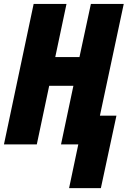

<svg xmlns="http://www.w3.org/2000/svg" viewBox="-25 -734 652 976"><path d="M326.2 222.2 373 0H285.2L348.1 -297.9H225.1L162.1 0H-4.9L146 -713.9H313L255.9 -443.8H378.9L437 -713.9H604L482.9 -146H566.9L487.8 222.2Z"/></svg>

Font: Open Sans Condensed ExtraBold
Style: Italic
Weight: 800
Width: 3
Italic angle: -12°
Designer: Monotype Design Team
Foundry: Monotype Imaging Inc.
Version: Version 3.003; ttfautohint (v1.8.4)